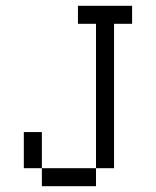

<svg xmlns="http://www.w3.org/2000/svg" viewBox="-20 -645 540 665"><path d="M437.5 -562.5V-625H250V-562.5H312.5Q312.5 -562.5 312.5 -62.5H125V0H312.5V-62.5H375Q375 -62.5 375 -562.5ZM125 -62.5Q125 -62.5 125 -187.5H62.5Q62.5 -187.5 62.5 -62.5Z"/></svg>

Font: Unifont
Style: Regular
Weight: 500
Version: Version 15.1.04